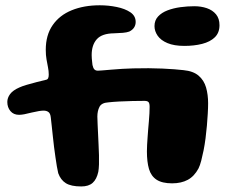

<svg xmlns="http://www.w3.org/2000/svg" viewBox="-20 -660 876 709"><path d="M280 28.5Q242.5 28.5 223.2 16.5Q204 4.5 195 -20.5Q192.5 -30.5 190 -45.5Q187.5 -60.5 184.8 -79.2Q182 -98 179.5 -118Q177 -138 175 -157.8Q173 -177.5 171 -195.2Q169 -213 167.5 -226.5Q166 -241 159 -246.2Q152 -251.5 141 -251.5Q134 -251.5 123.5 -249.8Q113 -248 97.5 -244.5Q81.5 -240.5 70.2 -238.2Q59 -236 50.5 -236Q30 -236 18.5 -249.8Q7 -263.5 7 -283.5Q7 -298.5 17.2 -312.5Q27.5 -326.5 51.5 -337Q61 -341.5 78.8 -346.8Q96.5 -352 116 -357Q135.5 -362 150.5 -365.5Q155.5 -366.5 157.8 -371.2Q160 -376 160 -384.5Q160 -398 157.2 -411.5Q154.5 -425 151.8 -440.5Q149 -456 149 -476Q149 -530.5 174.5 -567.2Q200 -604 245 -622.2Q290 -640.5 348.5 -640.5Q380.5 -640.5 411 -634.2Q441.5 -628 461.2 -614.8Q481 -601.5 481 -579Q481 -567.5 475.2 -558.5Q469.5 -549.5 457.5 -543.5Q448 -540 433.8 -538.8Q419.5 -537.5 401 -537Q356.5 -536.5 337.5 -515.2Q318.5 -494 318.5 -456.5Q318.5 -450.5 319 -444.2Q319.5 -438 320.2 -431.8Q321 -425.5 321.5 -420Q324 -408.5 328.5 -403.8Q333 -399 341.5 -399Q344.5 -399 358 -400Q371.5 -401 391 -402.8Q410.5 -404.5 432 -405.8Q453.5 -407 472 -407.5Q531.5 -409 579.8 -406.8Q628 -404.5 657.5 -401Q694 -397.5 713.8 -380.2Q733.5 -363 741 -336.8Q748.5 -310.5 748.5 -278.5Q748.5 -261.5 747.2 -240Q746 -218.5 744 -195.5Q742 -172.5 739 -149.2Q736 -126 731.8 -104.8Q727.5 -83.5 723 -66.2Q718.5 -49 713 -38Q697.5 -9 673.5 4Q649.5 17 615.5 17Q579 17 558.5 3.8Q538 -9.5 530.2 -35.8Q522.5 -62 522.5 -101Q522.5 -112 523.2 -125Q524 -138 525 -152.8Q526 -167.5 527.2 -182.5Q528.5 -197.5 529.8 -212.5Q531 -227.5 531.8 -241Q532.5 -254.5 532.5 -265.5Q532.5 -279 528.2 -283.2Q524 -287.5 513.5 -287.5Q494.5 -287.5 469.5 -287Q444.5 -286.5 420.8 -285.2Q397 -284 380 -282Q355 -280.5 347.2 -265.2Q339.5 -250 339.5 -229.5Q339.5 -217 340.5 -200.2Q341.5 -183.5 342.2 -164.2Q343 -145 344 -125.2Q345 -105.5 345.5 -87Q346 -68.5 345.5 -52.8Q345 -37 343 -25.5Q337 2 322.2 15.2Q307.5 28.5 280 28.5ZM661 -490.5Q623 -490.5 598.5 -500.8Q574 -511 562.2 -528Q550.5 -545 550.5 -563.5Q550.5 -585 563.8 -599.2Q577 -613.5 598.8 -621.8Q620.5 -630 646.2 -633.5Q672 -637 697.5 -637Q722.5 -637 743.8 -629.8Q765 -622.5 777.8 -607Q790.5 -591.5 790.5 -567Q790.5 -539 773.2 -522.2Q756 -505.5 726.5 -498Q697 -490.5 661 -490.5Z"/></svg>

Font: Gluten SemiBold
Style: Regular
Weight: 600
Designer: Tyler Finck
Foundry: Etcetera Type Company
Version: Version 1.300